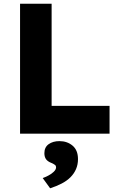

<svg xmlns="http://www.w3.org/2000/svg" viewBox="-20 -720 649 1034"><path d="M88 0V-700H258V-150H570V0ZM210 239Q224 234 240.5 225.5Q257 217 269.5 205Q282 193 282 181Q282 173 276.5 168.5Q271 164 258 158Q237 150 228 137.5Q219 125 219 105Q219 73 242 56.5Q265 40 300 40Q342 40 371 64.5Q400 89 400 137Q400 166 389.5 190.5Q379 215 359.5 234.5Q340 254 312 268.5Q284 283 250 294Z"/></svg>

Font: Mach
Style: Bold
Weight: 700
Version: Version 1.002